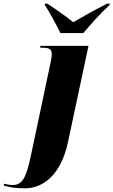

<svg xmlns="http://www.w3.org/2000/svg" viewBox="-153 -786 618 1046"><path d="M176 -606H301C342 -654 389 -708 444 -759L445 -766H430C357 -729 286 -688 246 -665C215 -690 169 -724 105 -766H92L91 -759C113 -727 156 -648 176 -606ZM-17 240C81 240 179 167 217 -10L329 -536H67L66 -526H81C120 -526 129 -515 129 -488C129 -472 124 -452 119 -428L17 54C-10 184 -31 222 -85 222C-98 222 -121 218 -130 215L-133 225C-95 235 -68 240 -17 240Z"/></svg>

Font: Noto Serif Display SemiCondensed Black
Style: Italic
Weight: 900
Width: 4
Italic angle: -12°
Designer: Monotype Design Team
Foundry: Monotype Imaging Inc.
Version: Version 2.009